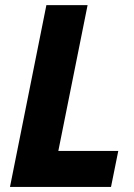

<svg xmlns="http://www.w3.org/2000/svg" viewBox="-20 -740 529 760"><path d="M163.6 -719.7H326.7L210.9 -142.6H448.2L419.4 0H19.5Z"/></svg>

Font: Reddit Sans Fudge ExBold Italic
Style: Regular
Weight: 800
Italic angle: -11.25°
Designer: Stephen Hutchings
Version: Version 1.013